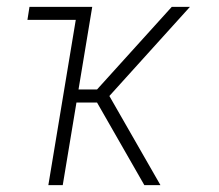

<svg xmlns="http://www.w3.org/2000/svg" viewBox="-20 -540 640 560"><path d="M401 0 263 -241H203L163 0H121L201 -482H60L66 -520H249L209 -279H263L481 -520H534L299 -260L448 0Z"/></svg>

Font: Iosevka Extralight Extended
Style: Italic
Weight: 200
Width: 7
Italic angle: -9°
Monospace: yes
Designer: Belleve Invis
Foundry: Belleve Invis
Version: Version 32.5.0; ttfautohint (v1.8.4)